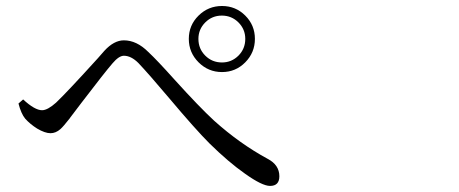

<svg xmlns="http://www.w3.org/2000/svg" viewBox="-20 -689 1540 644"><path d="M885.7 -65.4Q859.4 -65.4 801.8 -106.4Q746.1 -145.5 682.6 -208Q635.7 -254.9 546.9 -360.4Q478.5 -441.4 444.3 -477.5Q419.9 -502 395.5 -502Q378.9 -502 357.4 -476.6Q332 -447.3 252.9 -343.8Q226.6 -308.6 215.8 -294.9Q214.8 -293.9 213.9 -292Q192.4 -264.6 182.6 -255.9Q167 -242.2 149.4 -242.2Q130.9 -242.2 104.5 -257.8Q81.1 -272.5 64.5 -291Q50.8 -307.6 42 -341.8L57.6 -355.5Q96.7 -319.3 121.1 -319.3Q139.6 -319.3 168 -344.7Q205.1 -379.9 308.6 -494.1Q324.2 -511.7 330.1 -518.6Q362.3 -553.7 395.5 -553.7Q438.5 -553.7 477.5 -514.6Q506.8 -487.3 565.4 -421.9Q648.4 -330.1 698.2 -284.2Q784.2 -207 877.9 -156.2Q917 -135.7 917 -97.7Q917 -65.4 885.7 -65.4ZM724.6 -668.9Q770.5 -668.9 802.7 -636.7Q835 -604.5 835 -558.6Q835 -512.7 802.7 -480Q770.5 -447.3 724.6 -447.3Q678.7 -447.3 646 -480Q613.3 -512.7 613.3 -558.6Q613.3 -604.5 646 -636.7Q678.7 -668.9 724.6 -668.9ZM724.6 -479.5Q756.8 -479.5 779.8 -502.4Q802.7 -525.4 802.7 -558.6Q802.7 -590.8 779.8 -613.8Q756.8 -636.7 724.1 -636.7Q691.4 -636.7 668.5 -613.8Q645.5 -590.8 645.5 -558.6Q645.5 -525.4 668.5 -502.4Q691.4 -479.5 724.6 -479.5Z"/></svg>

Font: Bpmf GenYo Min R
Style: R
Weight: 400
Foundry: But Ko
Version: Version 1.320